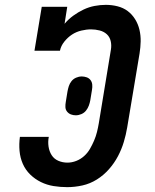

<svg xmlns="http://www.w3.org/2000/svg" viewBox="-20 -763 640 791"><path d="M257 8Q228 8 200.5 3.5Q173 -1 148.5 -13Q124 -25 104.5 -44Q85 -63 74 -88Q63 -113 60.5 -141.5Q58 -170 62 -199H181Q177 -179 180 -159Q183 -139 193 -123.5Q203 -108 220.5 -100.5Q238 -93 258 -93Q276 -93 294 -100Q312 -107 326.5 -120Q341 -133 350.5 -149.5Q360 -166 367.5 -183.5Q375 -201 379.5 -219Q384 -237 387 -255L437 -559Q440 -577 436 -594Q432 -611 420 -622Q408 -633 390.5 -637.5Q373 -642 355 -642Q336 -642 315 -637Q294 -632 276.5 -620.5Q259 -609 245 -591.5Q231 -574 227 -554H122L152 -735H257L246 -665Q262 -684 282 -698.5Q302 -713 324 -723.5Q346 -734 369.5 -738.5Q393 -743 416 -743Q441 -743 464.5 -737Q488 -731 506 -717.5Q524 -704 536.5 -684Q549 -664 554.5 -640.5Q560 -617 559.5 -592.5Q559 -568 555 -543L504 -238Q499 -208 490 -178Q481 -148 466 -119.5Q451 -91 429 -66Q407 -41 379 -23.5Q351 -6 319.5 1Q288 8 257 8ZM292 -288Q282 -288 272.5 -291.5Q263 -295 256.5 -303Q250 -311 249.5 -321.5Q249 -332 251 -343L258 -386Q260 -397 263.5 -408Q267 -419 274.5 -428.5Q282 -438 293.5 -443Q305 -448 317 -448Q327 -448 337 -444.5Q347 -441 353 -433Q359 -425 360 -414.5Q361 -404 359 -393L352 -350Q350 -339 346 -328Q342 -317 334.5 -307.5Q327 -298 315.5 -293Q304 -288 292 -288Z"/></svg>

Font: Iosevka Etoile
Style: Bold Italic
Weight: 700
Italic angle: -9°
Designer: Belleve Invis
Foundry: Belleve Invis
Version: Version 28.1.0; ttfautohint (v1.8.4)